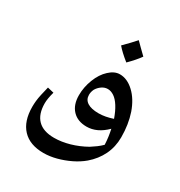

<svg xmlns="http://www.w3.org/2000/svg" viewBox="-193 -715 1036 1104"><g transform="rotate(30 325.0 -163.0)"><path d="M256 255Q165 255 116.5 203.5Q68 152 68 56Q68 38 70 18Q72 -2 77.5 -27Q83 -52 91 -84L133 -74Q120 -27 120 3Q120 75 156.5 112Q193 149 265 149Q314 149 366.5 134Q419 119 469 91Q488 79 505.5 66Q523 53 538 38Q537 12 533.5 -13Q530 -38 525 -61Q494 -30 461.5 -15Q429 0 395 0Q335 0 301 -36Q267 -72 267 -135Q267 -189 287.5 -241.5Q308 -294 342 -325Q376 -357 412 -357Q461 -357 505.5 -315.5Q550 -274 575 -203Q599 -132 599 -47Q599 17 573 70.5Q547 124 499 165Q467 192 425.5 212Q384 232 340.5 243.5Q297 255 256 255ZM416 -101Q439 -101 462.5 -105.5Q486 -110 510 -118Q495 -161 476 -191Q457 -221 436 -235Q415 -249 394 -249Q373 -249 354.5 -236Q336 -223 325 -204Q316 -185 316 -166Q316 -134 342 -117.5Q368 -101 416 -101ZM409 -434Q360 -473 334 -504Q358 -528 376 -547Q394 -566 407 -581Q420 -568 437.5 -550.5Q455 -533 477 -512Q465 -495 448 -475.5Q431 -456 409 -434Z"/></g></svg>

Font: Noto Naskh Arabic SemiBold
Style: Regular
Weight: 600
Designer: Monotype Design Team, David Williams, Mohamad Dakak and Nizar Qandah
Foundry: Monotype Imaging Inc.
Version: Version 2.016